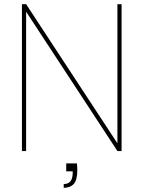

<svg xmlns="http://www.w3.org/2000/svg" viewBox="-20 -723 687 919"><path d="M297 59H348Q350 77 350 90Q350 139 333 157.5Q316 176 285 176V158Q328 158 328 104V97H297ZM542 -703H562V0H542L105 -667V0H85V-703H105L542 -37Z"/></svg>

Font: Poppins Thin
Style: Regular
Weight: 250
Designer: Ninad Kale (Devanagari), Jonny Pinhorn (Latin)
Foundry: Indian Type Foundry
Version: Version 3.200;PS 1.000;hotconv 16.6.54;makeotf.lib2.5.65590